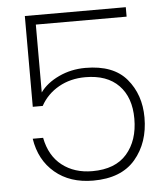

<svg xmlns="http://www.w3.org/2000/svg" viewBox="-52 -758 708 809"><g transform="rotate(-5 302.5 -353.0)"><path d="M83 -711H510V-671H126V-384Q153 -422 205 -446.5Q257 -471 318 -471Q436 -471 492 -404.5Q548 -338 548 -241Q548 -135 488.5 -65Q429 5 310 5Q212 5 148.5 -48.5Q85 -102 71 -193H115Q130 -116 182 -75.5Q234 -35 310 -35Q407 -35 456 -91.5Q505 -148 505 -240Q505 -330 455.5 -381Q406 -432 314 -432Q251 -432 201.5 -404Q152 -376 125 -327H83Z"/></g></svg>

Font: Poppins ExtraLight
Style: Regular
Weight: 275
Designer: Ninad Kale (Devanagari), Jonny Pinhorn (Latin)
Foundry: Indian Type Foundry
Version: Version 3.200;PS 1.000;hotconv 16.6.54;makeotf.lib2.5.65590